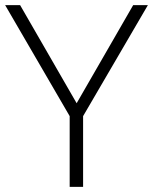

<svg xmlns="http://www.w3.org/2000/svg" viewBox="-20 -724 593 744"><path d="M250 0V-274L0 -704H58L277 -324L496 -704H553L302 -274V0Z"/></svg>

Font: Prodigy Sans Light
Style: Regular
Weight: 300
Designer: Wei Huang
Foundry: Wei Huang
Version: Version 1.003; ttfautohint (v1.8.3)